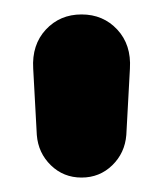

<svg xmlns="http://www.w3.org/2000/svg" viewBox="-20 -726 226 266"><path d="M93 -480Q68 -480 50.5 -497Q33 -514 31 -539L26 -631Q24 -664 43.5 -685Q63 -706 93 -706Q123 -706 142.5 -685Q162 -664 160 -631L155 -539Q153 -514 135.5 -497Q118 -480 93 -480Z"/></svg>

Font: Winky Sans SemiBold
Style: Regular
Weight: 600
Designer: Simon Atzbach
Foundry: typofactur
Version: Version 1.205